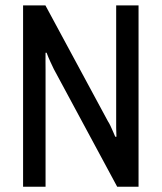

<svg xmlns="http://www.w3.org/2000/svg" viewBox="-20 -707 612 727"><path d="M67.4 0V-686.5H152L388.5 -248.1Q393 -241.5 398 -231Q403 -220.4 407.7 -209.4Q412.5 -198.3 416.4 -189.2H420.9Q419.9 -205.8 419.9 -222.6Q419.9 -239.4 419.9 -250.8V-686.5H504.6V0H423.7L183.9 -445.2Q179.3 -454.4 170.9 -472.7Q162.4 -491 156.5 -507.2H152.5Q152 -492.7 152.3 -474.7Q152.5 -456.6 152.5 -442.5V0Z"/></svg>

Font: Archivo SemiBold Condensed
Style: Regular
Weight: 600
Width: 3
Version: Version 2.001